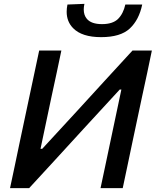

<svg xmlns="http://www.w3.org/2000/svg" viewBox="-20 -975 807 995"><path d="M32 0Q44.5 -58.5 56 -113Q67 -167.5 81.5 -235L132 -473Q146.5 -541.5 158.5 -597.5Q170.5 -653 183 -713H298Q285.5 -654.5 274 -599Q262 -543 247 -474L190 -204H199L380 -400.5Q449 -476 520 -553.5Q591 -630.5 666.5 -713H767Q754.5 -654 743 -598Q731 -541.5 716 -473L665.5 -235Q651.5 -167.5 640 -113.5Q628.5 -59 616 0H501Q513.5 -58.5 525 -113Q536.5 -167.5 550.5 -234L609 -511H600.5L415.5 -310Q332 -218.5 263.5 -144Q195 -69.5 131 0ZM504 -782.5Q404.5 -782.5 359 -829Q325.5 -863 325.5 -914Q325.5 -931.5 329.5 -951.5L417.5 -955Q414 -939.5 414 -926Q414 -896.5 430 -877.5Q453 -850 508.5 -850Q564.5 -850 591.8 -877Q619 -904 629.5 -951.5H717Q700.5 -872 652.5 -827.2Q604.5 -782.5 504 -782.5Z"/></svg>

Font: Heraclito Medium
Style: Italic
Weight: 500
Italic angle: -12°
Designer: Kostas Bartsokas (font) & Cristiano Sobral (main changes)
Foundry: Kostas Bartsokas (font) & Cristiano Sobral (main changes)
Version: Version 1.00;July 8, 2020;FontCreator 13.0.0.2655 64-bit